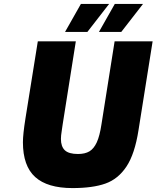

<svg xmlns="http://www.w3.org/2000/svg" viewBox="-20 -954 799 980"><path d="M97 -228Q97 -268 110 -350L173 -743H367L300 -320Q299 -310 295 -285.5Q291 -261 291 -245Q291 -206 311 -187Q331 -168 378 -168Q414 -168 436.5 -181.5Q459 -195 474 -227.5Q489 -260 498 -320L565 -743H759L687 -290Q668 -168 625.5 -104Q583 -40 518 -17Q453 6 350 6Q222 6 159.5 -50.5Q97 -107 97 -228ZM393 -934H537L426 -791H312ZM566 -934H710L599 -791H485Z"/></svg>

Font: Exo Black
Style: Italic
Weight: 900
Italic angle: -9°
Designer: Natanael Gama
Foundry: Natanael Gama
Version: Version 1.500; ttfautohint (v1.6)